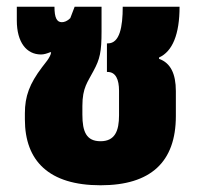

<svg xmlns="http://www.w3.org/2000/svg" viewBox="-20 -537 587 571"><path d="M279 14C428 14 503 -55 503 -192V-266C503 -318 487 -350 453 -362V-366C493 -384 514 -435 514 -517H345C345 -457 336 -408 301 -408H298V-323H300C324 -323 334 -301 334 -267V-194C334 -148 322 -117 279 -117C237 -117 225 -145 225 -196V-222C225 -277 241 -293 258 -326C277 -361 282 -382 282 -444V-517H202L189 -483C180 -474 171 -471 164 -471C149 -471 142 -484 142 -517H30V-476C30 -411 59 -375 102 -375C111 -375 120 -378 130 -382L132 -381C130 -366 113 -348 105 -337C68 -288 54 -251 54 -200V-182C54 -58 126 14 279 14Z"/></svg>

Font: Noto Sans Thai UI Cond Blk
Style: Regular
Weight: 900
Width: 3
Designer: Monotype Design Team
Foundry: Monotype Imaging Inc.
Version: Version 2.000